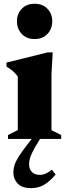

<svg xmlns="http://www.w3.org/2000/svg" viewBox="-20 -738 359 1020"><path d="M163.5 -530.5Q121.5 -530.5 95.8 -557.5Q70 -584.5 70 -625.5Q70 -665 95.8 -691.5Q121.5 -718 163.5 -718Q206.5 -718 232 -691.5Q257.5 -665 257.5 -625.5Q257.5 -584.5 232 -557.5Q206.5 -530.5 163.5 -530.5ZM260 -459.5 253.5 -344V-46.5L305 -20.5V0H22.5V-20.5L74.5 -47V-331Q67 -342 58 -351.2Q49 -360.5 38.2 -368.5Q27.5 -376.5 14.5 -384.5V-405.5L232.5 -459.5ZM183 16Q162.5 49.5 152 71Q141.5 92.5 138 107Q134.5 121.5 134.5 134Q134.5 161 149.8 176Q165 191 192 191Q207.5 191 222.8 184.2Q238 177.5 256 163.5L275.5 189.5Q240 230 210.5 245.8Q181 261.5 145 261.5Q96.5 261.5 73.8 237Q51 212.5 51 178.5Q51 159 57 139.5Q63 120 80 93Q97 66 129 25L169 -26H208Z"/></svg>

Font: Newsreader 24pt ExtraBold
Style: Regular
Weight: 800
Designer: Hugues Gentile
Foundry: Production Type
Version: Version 1.003